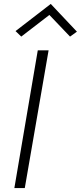

<svg xmlns="http://www.w3.org/2000/svg" viewBox="-20 -956 411 976"><path d="M172 -700 53 0H106L227 -700ZM231 -880 336 -770 371 -795 238 -936 59 -798 88 -770Z"/></svg>

Font: Jost Light
Style: Italic
Weight: 300
Italic angle: -5°
Version: Version 3.710